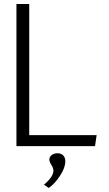

<svg xmlns="http://www.w3.org/2000/svg" viewBox="-20 -720 537 946"><path d="M61 0V-700.2H124V-54.2H456.1L448.2 0ZM243.2 120.1Q243.2 108.4 233.2 92.8Q223.1 77.1 223.1 66.9Q223.1 53.2 234.4 44.2Q245.6 35.2 263.2 35.2Q280.8 35.2 291.3 45.7Q301.8 56.2 301.8 75.2Q301.8 106 275.9 145.8Q250 185.5 220.2 206.1L196.8 189.9Q243.2 150.9 243.2 120.1Z"/></svg>

Font: LT Hoop Light
Style: Regular
Weight: 300
Designer: Daniel Lyons
Foundry: LyonsType
Version: Version 1.000